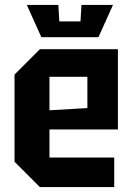

<svg xmlns="http://www.w3.org/2000/svg" viewBox="-20 -760 538 780"><path d="M39 -103V-457L142 -560H459V-234H181V-120H444V0H142ZM181 -312 335 -321V-448H181ZM311 -740H439L380 -609H148L89 -740H217L221 -673H307Z"/></svg>

Font: Tektur SemiCondensed SemiBold
Style: Regular
Weight: 600
Width: 4
Designer: Adam Jagosz
Foundry: Adam Jagosz
Version: Version 1.005;gftools[0.9.30]